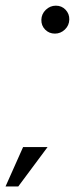

<svg xmlns="http://www.w3.org/2000/svg" viewBox="-80 -622 271 694"><path d="M118.5 -500.5Q97.5 -500.5 83.2 -515Q69 -529.5 69.5 -550.5Q70 -571.5 85.5 -586.5Q101 -601.5 122 -601.5Q143 -601.5 157 -586.8Q171 -572 170.5 -551.5Q170 -530 154.5 -515.2Q139 -500.5 118.5 -500.5ZM-60 52 3.5 -90.5H92L-14 52Z"/></svg>

Font: Anybody Condensed Regular
Style: Italic
Weight: 400
Width: 3
Italic angle: -10°
Designer: Tyler Finck
Foundry: Etcetera Type Company
Version: Version 1.010; ttfautohint (v1.8.3) -l 8 -r 50 -G 200 -x 14 